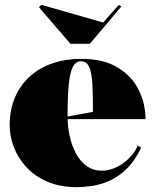

<svg xmlns="http://www.w3.org/2000/svg" viewBox="-20 -758 641 793"><path d="M315 -515Q408 -515 466.5 -479Q525 -443 553 -386.5Q581 -330 581 -266H255V-276L364 -296Q364 -364 361.5 -410.5Q359 -457 348.5 -481Q338 -505 314 -505Q294 -505 282 -484Q270 -463 264.5 -413.5Q259 -364 259 -276Q259 -239 267 -200Q275 -161 292 -127.5Q309 -94 336.5 -73.5Q364 -53 403 -53Q421 -53 442.5 -60Q464 -67 484.5 -81Q505 -95 522 -114Q539 -133 549 -157L563 -148Q536 -92 502 -59.5Q468 -27 431 -11Q394 5 359.5 10Q325 15 297 15Q228 15 176 -7.5Q124 -30 89.5 -67Q55 -104 37.5 -149.5Q20 -195 20 -240Q20 -305 42 -356Q64 -407 103.5 -442.5Q143 -478 197 -496.5Q251 -515 315 -515ZM471 -738 481 -731 351 -577H271L141 -728L151 -738L406 -665Z"/></svg>

Font: Kalnia
Style: Bold
Weight: 700
Designer: Frida Medrano
Foundry: Frida Medrano
Version: Version 1.105